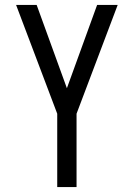

<svg xmlns="http://www.w3.org/2000/svg" viewBox="-20 -755 540 775"><path d="M211 0V-296L45 -735H128L250 -399L372 -735H455L289 -296V0Z"/></svg>

Font: Iosevka Fixed
Style: Regular
Weight: 400
Monospace: yes
Designer: Belleve Invis
Foundry: Belleve Invis
Version: Version 33.2.4